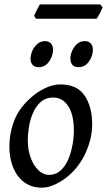

<svg xmlns="http://www.w3.org/2000/svg" viewBox="-20 -847 494 887"><path d="M405.8 -272.9Q405.8 -208 376 -141.8Q346.2 -75.7 291.5 -30.8Q266.1 -9.8 234.4 5.1Q202.6 20 173.3 20Q126 20 92.5 -4.6Q59.1 -29.3 41.3 -72Q23.4 -114.7 23.4 -168Q23.4 -237.8 49.3 -298.6Q75.2 -359.4 140.1 -410.2Q165 -429.7 196.5 -443.4Q228 -457 259.3 -457Q335.9 -457 370.8 -405.5Q405.8 -354 405.8 -272.9ZM321.3 -242.2Q321.3 -316.9 295.2 -356.7Q269 -396.5 225.6 -396.5Q192.4 -396.5 169.9 -377.4Q147.5 -358.4 133.8 -328.4Q120.1 -298.3 114.3 -263.9Q108.4 -229.5 108.4 -198.2Q108.4 -154.8 121.6 -118.7Q134.8 -82.5 157.2 -60.8Q179.7 -39.1 206.5 -39.1Q237.8 -39.1 259.8 -59.1Q281.7 -79.1 295.2 -110.6Q308.6 -142.1 314.9 -177.2Q321.3 -212.4 321.3 -242.2ZM409.2 -617.7Q409.2 -589.4 391.1 -563Q373 -536.6 341.8 -536.6Q324.2 -536.6 314.7 -547.4Q305.2 -558.1 305.2 -575.7Q305.2 -593.3 313.2 -612.3Q321.3 -631.3 336.4 -644.3Q351.6 -657.2 371.6 -657.2Q389.6 -657.2 399.4 -646Q409.2 -634.8 409.2 -617.7ZM225.1 -617.7Q225.1 -589.4 207 -563Q189 -536.6 158.2 -536.6Q140.1 -536.6 130.6 -547.4Q121.1 -558.1 121.1 -575.7Q121.1 -593.3 129.4 -612.3Q137.7 -631.3 152.8 -644.3Q168 -657.2 188 -657.2Q205.6 -657.2 215.3 -646Q225.1 -634.8 225.1 -617.7ZM453.6 -813.5Q450.7 -802.7 441.2 -785.6Q431.6 -768.6 426.8 -760.3H146.5L137.7 -773.4Q141.1 -783.2 149.7 -800Q158.2 -816.9 164.1 -826.7H443.4Z"/></svg>

Font: Gentium Book Plus
Style: Italic
Weight: 400
Italic angle: -8°
Designer: Victor Gaultney, Annie Olsen, Iska Routamaa, Becca Hirsbrunner
Foundry: SIL International
Version: Version 6.101